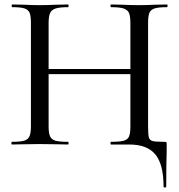

<svg xmlns="http://www.w3.org/2000/svg" viewBox="-20 -645 800 857"><path d="M155 -337H597V-314H155ZM35 -613Q32 -613 32 -619Q32 -625 35 -625L86 -624Q128 -622 156 -622Q187 -622 233 -624L284 -625Q286 -625 286 -619Q286 -613 284 -613Q246 -613 228 -607Q210 -601 203.5 -586.5Q197 -572 197 -542V-81Q197 -51 203.5 -36.5Q210 -22 227.5 -17Q245 -12 284 -12Q286 -12 286 -6Q286 0 284 0Q251 0 233 -1L156 -2L85 -1Q66 0 33 0Q31 0 31 -6Q31 -12 33 -12Q70 -12 87.5 -17Q105 -22 111.5 -36.5Q118 -51 118 -81V-544Q118 -574 112 -588Q106 -602 89 -607.5Q72 -613 35 -613ZM476 -12Q515 -12 532.5 -17Q550 -22 556 -36Q562 -50 562 -81V-542Q562 -572 556 -586.5Q550 -601 532 -607Q514 -613 476 -613Q473 -613 473 -619Q473 -625 476 -625L523 -624Q569 -622 602 -622Q630 -622 674 -624L725 -625Q728 -625 728 -619Q728 -613 725 -613Q688 -613 670.5 -607.5Q653 -602 647 -588Q641 -574 641 -544V-81Q641 -44 644.5 -31.5Q648 -19 661 -15.5Q674 -12 713 -12Q721 -12 722.5 -10.5Q724 -9 724 0V32Q722 84 722 187Q722 192 716 192Q710 192 710 187Q710 89 673.5 44.5Q637 0 557 0H476Q473 0 473 -6Q473 -12 476 -12Z"/></svg>

Font: Cormorant Unicase Medium
Style: Regular
Weight: 500
Designer: Christian Thalmann (Catharsis Fonts)
Foundry: Catharsis Fonts
Version: Version 4.000